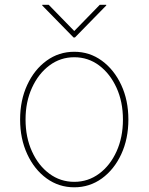

<svg xmlns="http://www.w3.org/2000/svg" viewBox="-20 -770 620 801"><path d="M289.8 11.4Q225.5 11.4 174.4 -25.7Q123.2 -62.9 93.6 -127Q63.9 -191.1 63.9 -271.3Q63.9 -351.9 93.6 -415.8Q123.2 -479.8 174.4 -516.9Q225.5 -554 289.8 -554Q354 -554 405 -516.7Q456 -479.4 485.8 -415.5Q515.6 -351.6 515.6 -271.3Q515.6 -191.1 486 -127Q456.3 -62.9 405.2 -25.7Q354 11.4 289.8 11.4ZM289.8 -11.4Q347.7 -11.4 393.6 -45.5Q439.6 -79.5 466.3 -138.5Q492.9 -197.4 492.9 -271.3Q492.9 -345.2 466.1 -403.9Q439.3 -462.7 393.5 -497Q347.7 -531.2 289.8 -531.2Q232.2 -531.2 186.3 -497Q140.3 -462.7 113.5 -403.9Q86.6 -345.2 86.6 -271.3Q86.6 -197.4 113.3 -138.5Q139.9 -79.5 185.9 -45.5Q231.9 -11.4 289.8 -11.4ZM183.2 -750 289.8 -640.6 396.3 -750H423.3V-747.2L292.6 -613.6H286.9L156.2 -747.2V-750Z"/></svg>

Font: Inter Thin BETA
Style: Regular
Weight: 100
Designer: Rasmus Andersson
Foundry: rsms
Version: Version 3.011;git-f93a4a705